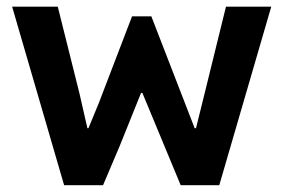

<svg xmlns="http://www.w3.org/2000/svg" viewBox="-20 -543 831 563"><path d="M15.6 -523.4H149.4L212.9 -269.5L236.3 -167H239.3L269.5 -240.2L367.2 -495.1H423.8L550.8 -167H554.7L580.1 -269.5L642.6 -523.4H775.4L623 0H509.8L397.5 -270.5H393.6L331.1 -115.2L282.2 0H168Z"/></svg>

Font: Reddit Sans Strawberry
Style: Bold
Weight: 700
Designer: Stephen Hutchings
Foundry: Reddit
Version: Version 1.013